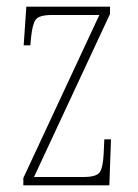

<svg xmlns="http://www.w3.org/2000/svg" viewBox="-20 -556 415 576"><path d="M50 0V-22L278 -511H136Q97 -511 87 -497Q77 -483 73 -442L71 -420H51L59 -536H310V-514L82 -25H230Q269 -25 279 -39Q289 -53 291 -95L293 -138H313L308 0Z"/></svg>

Font: Noto Serif Ethiopic ExtraCondensed Thin
Style: Regular
Weight: 100
Width: 2
Designer: Monotype Design Team
Foundry: Monotype Imaging Inc.
Version: Version 2.102; ttfautohint (v1.8.4.7-5d5b)